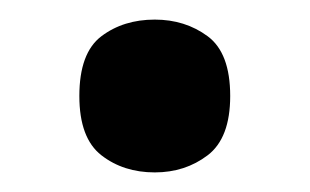

<svg xmlns="http://www.w3.org/2000/svg" viewBox="-20 -453 316 196"><path d="M138 -277Q106 -277 83.5 -294.5Q61 -312 61 -355Q61 -399 83.5 -416Q106 -433 138 -433Q169 -433 192 -416Q215 -399 215 -355Q215 -312 192 -294.5Q169 -277 138 -277Z"/></svg>

Font: Noto Serif Devanagari SemiCondensed
Style: Bold
Weight: 700
Width: 4
Designer: Universal Thirst, Indian Type Foundry and the Monotype Design Team
Foundry: Monotype Imaging Inc.
Version: Version 2.004; ttfautohint (v1.8.4.7-5d5b)